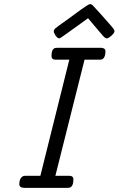

<svg xmlns="http://www.w3.org/2000/svg" viewBox="-20 -916 578 936"><path d="M74.2 -18.1Q74.2 -44.9 88.9 -55.2Q93.8 -59.1 103 -59.1H176.8L317.9 -625H252Q231 -625 231 -643.1Q231 -677.2 249 -682.1Q252.9 -683.1 261.2 -683.1H474.1Q494.1 -681.2 494.1 -666Q494.1 -637.2 480 -627.9Q476.1 -625 465.8 -625H392.1L250 -59.1H316.9Q337.9 -59.1 337.9 -41Q337.9 -6.8 318.8 -1Q314.9 0 307.1 0H101.1Q74.2 0 74.2 -18.1ZM242.2 -764.2Q242.2 -771 249.5 -777.6Q256.8 -784.2 310.1 -821.8Q349.1 -849.6 376 -870.1Q412.1 -896 418.9 -896Q425.8 -896 432.9 -888.9Q439.9 -881.8 473.1 -845.2Q503.9 -810.1 525.9 -785.2Q538.1 -771 538.1 -764.2Q538.1 -755.4 523.4 -742.2Q508.8 -729 500 -729Q493.2 -729 482.2 -741Q471.2 -752.9 409.2 -827.1Q275.4 -730 271 -729H270Q260.3 -729 251.2 -742.2Q242.2 -755.4 242.2 -764.2Z"/></svg>

Font: CMU Concrete
Style: Italic
Weight: 500
Italic angle: -14.04°
Version: Version 0.7.0